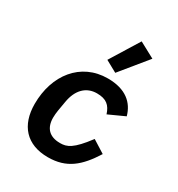

<svg xmlns="http://www.w3.org/2000/svg" viewBox="-189 -920 979 1055"><g transform="rotate(30 300.0 -392.5)"><path d="M272 12.1C390.6 12.1 457.4 -46.5 524.9 -153.8L445.3 -203.8C369.3 -102.3 334.9 -88.8 291.2 -88.8C222.3 -88.8 188.6 -126.4 188.6 -191.1C188.6 -206 190.3 -222.3 192.8 -238.3L203.1 -298.3C217 -382.1 264.2 -427.2 331.3 -427.2C391.3 -427.2 418 -403.1 433.9 -353.3L535.5 -399.5C514.9 -474.1 457.4 -528.1 342.3 -528.1C170.8 -528.1 63.2 -389.2 63.2 -206C63.2 -71 136 12.1 272 12.1ZM288 -615.1 361.2 -574.9 499.3 -744 400.6 -797.2Z"/></g></svg>

Font: Margiela Mono Italic SmBold It
Style: Regular
Weight: 600
Designer: Mike Abbink, Paul van der Laan, Pieter van Rosmalen
Foundry: Bold Monday
Version: Version 2.003 2021